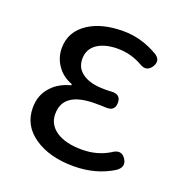

<svg xmlns="http://www.w3.org/2000/svg" viewBox="-106 -636 701 742"><g transform="rotate(20 244.5 -265.5)"><path d="M274.4 12.7Q175.8 12.7 112.8 -30.3Q49.8 -73.2 49.8 -146.5Q49.8 -199.2 83 -234.4Q111.3 -265.6 160.2 -278.3V-283.2Q120.1 -297.9 97.7 -331.1Q76.2 -362.3 76.2 -401.4Q76.2 -469.7 136.7 -508.8Q191.4 -543.9 278.3 -543.9Q353.5 -543.9 422.9 -502.9Q450.2 -485.4 433.6 -457Q414.1 -425.8 381.8 -446.3Q335 -472.7 281.2 -472.7Q230.5 -472.7 198.2 -452.1Q165 -429.7 165 -389.6Q165 -351.6 194.3 -331.1Q225.6 -307.6 287.1 -307.6Q305.7 -307.6 315.4 -308.6Q352.5 -310.5 352.5 -276.4Q352.5 -241.2 315.4 -243.2Q299.8 -244.1 270.5 -244.1Q139.6 -244.1 139.6 -153.3Q139.6 -109.4 177.7 -84Q215.8 -58.6 283.2 -58.6Q344.7 -58.6 393.6 -87.9Q428.7 -113.3 449.2 -81.1Q466.8 -52.7 436.5 -31.2Q366.2 12.7 274.4 12.7Z"/></g></svg>

Font: Bpmf GenSen Rounded R
Style: R
Weight: 400
Foundry: But Ko
Version: Version 1.320